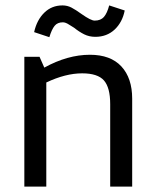

<svg xmlns="http://www.w3.org/2000/svg" viewBox="-20 -690 574 710"><path d="M70 0ZM283.8 -418.8Q222.5 -418.8 151.2 -385V0H70V-480H126.2L143.8 -440Q230 -487.5 312.5 -487.5Q388.8 -487.5 428.8 -444.4Q468.8 -401.2 468.8 -325V0H387.5V-305Q387.5 -366.2 364.4 -392.5Q341.2 -418.8 283.8 -418.8ZM282.5 -637.5Q316.2 -613.8 330 -613.8Q352.5 -613.8 364.4 -627.5Q376.2 -641.2 383.8 -670L441.2 -651.2Q432.5 -607.5 403.8 -580.6Q375 -553.8 332.5 -553.8Q310 -553.8 291.2 -563.1Q272.5 -572.5 253.8 -587.5Q248.8 -590 235.6 -598.8Q222.5 -607.5 212.5 -607.5Q192.5 -607.5 181.9 -594.4Q171.2 -581.2 162.5 -552.5L106.2 -571.2Q116.2 -616.2 143.8 -643.1Q171.2 -670 211.2 -670Q228.8 -670 244.4 -661.9Q260 -653.8 282.5 -637.5Z"/></svg>

Font: Cambay
Style: Regular
Weight: 400
Designer: Pooja Saxena
Foundry: Pooja Saxena
Version: Version 1.181;PS 001.181;hotconv 1.0.70;makeotf.lib2.5.58329